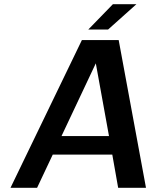

<svg xmlns="http://www.w3.org/2000/svg" viewBox="-20 -890 742 910"><path d="M540 0 512.2 -157.2H230L155.8 0H29.8L368.2 -700.2H542.5L671.9 0ZM434.1 -589.8 271.5 -245.1H496.6ZM398.4 -750 515.1 -870.1H626.5L492.2 -750Z"/></svg>

Font: Fivo Sans Med
Style: Regular
Weight: 450
Designer: Alexander Slobzheninov
Foundry: Alexander Slobzheninov
Version: 1.0